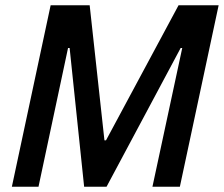

<svg xmlns="http://www.w3.org/2000/svg" viewBox="-20 -708 849 728"><path d="M25 0 172 -688H320L376 -176H382L657 -688H809L662 0H558L671 -526H665L384 0H299L244 -526H238L126 0Z"/></svg>

Font: Saira SemiCondensed Medium
Style: Italic
Weight: 500
Width: 4
Italic angle: -12°
Designer: Hector Gatti with collaboration of the Omnibus-Type team
Foundry: Omnibus-Type
Version: Version 1.101